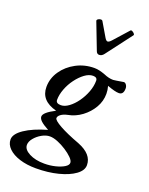

<svg xmlns="http://www.w3.org/2000/svg" viewBox="-236 -795 900 1157"><g transform="rotate(20 213.5 -216.0)"><path d="M142 273Q84 273 38 258.5Q-8 244 -34 218.5Q-60 193 -60 161Q-60 126 -8.5 91Q43 56 133 30Q98 11 82.5 -3.5Q67 -18 67 -32Q67 -58 139 -95Q35 -122 35 -210Q35 -265 67 -312Q99 -359 152.5 -387.5Q206 -416 269 -416Q285 -416 302 -412Q319 -408 338 -401Q370 -387 398 -387Q405 -387 464 -397Q473 -397 480 -387Q487 -377 487 -364Q487 -324 457 -324Q433 -324 382 -343Q389 -319 389 -294Q389 -247 365 -205.5Q341 -164 301 -134Q261 -104 212 -95Q188 -90 172 -78.5Q156 -67 156 -54Q156 -40 203.5 -13.5Q251 13 332 43Q426 80 426 150Q426 184 387.5 212Q349 240 284.5 256.5Q220 273 142 273ZM154 -136Q178 -136 204.5 -155.5Q231 -175 253.5 -206.5Q276 -238 290 -275Q304 -312 304 -347Q304 -369 277 -369Q251 -369 224 -349Q197 -329 173.5 -297.5Q150 -266 136 -229Q122 -192 122 -159Q122 -136 154 -136ZM180 229Q218 229 251.5 220.5Q285 212 306 199Q327 186 327 171Q327 157 309 139Q291 121 264 103.5Q237 86 208.5 74.5Q180 63 158 63Q133 63 106.5 78Q80 93 62 115Q44 137 44 158Q44 188 83.5 208.5Q123 229 180 229ZM267 -500Q253 -500 247 -516L182 -685Q179 -692 186 -697.5Q193 -703 202.5 -704Q212 -705 216 -699L269 -609Q279 -593 287 -593Q297 -593 311 -609L394 -702Q398 -707 406 -703Q414 -699 419.5 -692.5Q425 -686 422 -682L296 -516Q284 -500 267 -500Z"/></g></svg>

Font: Junicode SmExp
Style: Bold Italic
Weight: 700
Width: 6
Italic angle: -11°
Designer: Peter S. Baker
Version: Version 2.205; ttfautohint (v1.8.4)